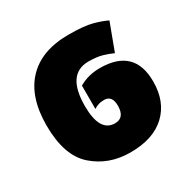

<svg xmlns="http://www.w3.org/2000/svg" viewBox="-134 -690 820 827"><g transform="rotate(-30 276.5 -276.5)"><path d="M287 10Q401 10 462.5 -48Q524 -106 524 -206Q524 -371 353 -371Q295 -371 249 -344V-228Q258 -234 270.5 -238.5Q283 -243 300 -243Q340 -243 340 -192Q340 -132 292 -132Q216 -132 216 -261Q216 -420 325 -420Q366 -420 393 -412Q420 -404 442 -394L492 -528Q466 -541 425.5 -552Q385 -563 308 -563Q174 -563 102.5 -488Q31 -413 31 -271Q31 -121 105.5 -55.5Q180 10 287 10Z"/></g></svg>

Font: Noto Sans Display SemiCondensed Black
Style: Regular
Weight: 900
Width: 4
Designer: Monotype Design Team
Foundry: Monotype Imaging Inc.
Version: Version 1.900